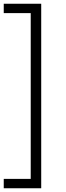

<svg xmlns="http://www.w3.org/2000/svg" viewBox="-35 -820 350 1025"><path d="M-15 185V135H129V-750H-15V-800H185V185Z"/></svg>

Font: Radio Canada Condensed Light
Style: Regular
Weight: 300
Width: 3
Designer: Charles Daoud, Etienne Aubert Bonn, Alexandre Saumier Demers, Jacques Le Bailly
Foundry: Radio-Canada
Version: Version 2.104; ttfautohint (v1.8.4.7-5d5b);gftools[0.9.28.de